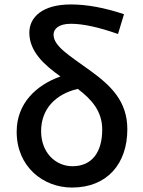

<svg xmlns="http://www.w3.org/2000/svg" viewBox="-20 -830 643 864"><path d="M304 14C461 14 553 -92 553 -248C553 -376 478 -446 382 -515C296 -578 221 -621 221 -674C221 -700 244 -723 299 -723C353 -723 423 -708 511 -677L538 -766C452 -795 371 -810 299 -810C170 -810 112 -752 112 -683C112 -598 179 -538 252 -486C143 -447 55 -365 55 -237C55 -80 174 14 304 14ZM330 -430C392 -383 440 -330 440 -247C440 -144 393 -82 306 -82C232 -82 165 -141 165 -240C165 -338 228 -406 330 -430Z"/></svg>

Font: Noto Sans CJK SC Medium
Style: Regular
Weight: 500
Designer: Ryoko NISHIZUKA 西塚涼子 (kana, bopomofo & ideographs); Paul D. Hunt (Latin, Greek & Cyrillic); Sandoll Communications 산돌커뮤니
Foundry: Adobe
Version: Version 2.004;hotconv 1.0.118;makeotfexe 2.5.65603